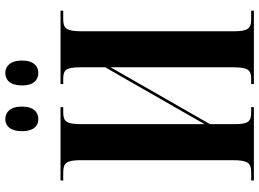

<svg xmlns="http://www.w3.org/2000/svg" viewBox="-144 -814 958 709"><g transform="rotate(-90 334.5 -459.0)"><path d="M421 -796C443 -796 466 -812 466 -856C466 -901 443 -918 421 -918C395 -918 374 -901 374 -856C374 -812 395 -796 421 -796ZM249 -796C274 -796 296 -812 296 -856C296 -901 274 -918 249 -918C226 -918 205 -901 205 -856C205 -812 226 -796 249 -796ZM23 0H294V-10H275C240 -10 231 -21 231 -73V-162L441 -529V-79C441 -22 432 -10 398 -10H379V0H650V-10H618C585 -10 574 -21 574 -75V-635C574 -692 584 -704 618 -704H650V-714H379V-704H398C432 -704 441 -693 441 -639V-549L231 -182V-635C231 -692 240 -704 275 -704H294V-714H23V-704H53C88 -704 98 -692 98 -638V-79C98 -22 88 -10 53 -10H23Z"/></g></svg>

Font: Noto Serif Display ExtraCondensed
Style: Bold
Weight: 700
Width: 2
Designer: Monotype Design Team
Foundry: Monotype Imaging Inc.
Version: Version 2.009